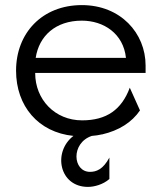

<svg xmlns="http://www.w3.org/2000/svg" viewBox="-20 -527 634 753"><path d="M381 0C446 -15 497 -47 529 -94L489 -183C457 -97 398 -55 302 -55C195 -55 118 -137 118 -240V-241H551V-270C551 -397 453 -507 301 -507C145 -507 43 -397 43 -250C43 -111 130 -8 268 6C186 69 212 206 325 206C349 206 384 197 409 175V91C384 138 357 147 333 147C265 147 257 34 340 6C354 5 367 3 380 0ZM120 -300C133 -386 198 -446 301 -446C387 -446 464 -395 474 -300Z"/></svg>

Font: Absans
Style: Regular
Weight: 400
Designer: Valerio Monopoli
Version: Version 1.200;Glyphs 3.2 (3217)